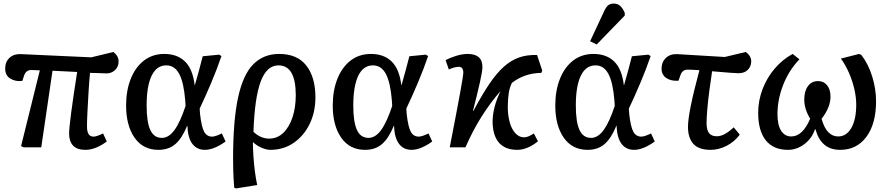

<svg xmlns="http://www.w3.org/2000/svg" viewBox="-20 -825 4976 1075"><path d="M458 14Q412 14 389.5 -9.5Q367 -33 367 -76Q367 -107 378.5 -194.5Q390 -282 412 -422Q378 -424 343.5 -425.5Q309 -427 274 -429L211 0H112L98 -7L203 -431Q184 -432 173 -432.5Q162 -433 155 -433Q127 -433 116 -405L105 -372Q68 -367 38.5 -384.5Q9 -402 9 -441Q9 -479 33.5 -501.5Q58 -524 97 -522L491 -504L615 -534Q644 -511 644 -482Q644 -451 624 -432.5Q604 -414 576 -414Q562 -415 537 -415.5Q512 -416 484 -417Q479 -364 475.5 -305Q472 -246 469.5 -196Q467 -146 467 -119Q467 -88 476 -74Q485 -60 504 -60Q513 -60 528.5 -65.5Q544 -71 557 -78L578 -33Q549 -11 518.5 1.5Q488 14 458 14Z M867 14Q781 14 733.5 -54Q686 -122 686 -234Q686 -318 712 -383.5Q738 -449 786 -486Q834 -523 900 -523Q972 -523 1015.5 -481Q1059 -439 1070 -348H1071Q1081 -382 1092.5 -424.5Q1104 -467 1115 -510L1207 -519L1220 -511Q1195 -438 1162 -360Q1129 -282 1098 -217L1100 -187Q1108 -115 1123 -87.5Q1138 -60 1168 -60Q1177 -60 1193 -65.5Q1209 -71 1222 -78L1243 -33Q1215 -12 1184.5 1Q1154 14 1127 14Q1083 14 1057.5 -19Q1032 -52 1029 -121H1028Q999 -50 961.5 -18Q924 14 867 14ZM886 -53Q925 -53 957 -97Q989 -141 1019 -232L1017 -263Q1009 -363 983.5 -411Q958 -459 911 -459Q857 -459 829 -401Q801 -343 801 -234Q801 -142 821.5 -97.5Q842 -53 886 -53Z M1301 230 1291 225Q1287 166 1286 132Q1285 98 1285 65Q1285 -150 1313 -279Q1341 -408 1398.5 -465.5Q1456 -523 1543 -523Q1644 -523 1695 -458Q1746 -393 1746 -280Q1746 -197 1713.5 -130.5Q1681 -64 1624 -25Q1567 14 1494 14Q1471 14 1443 1.5Q1415 -11 1397 -29H1396Q1396 7 1399 51Q1402 95 1407.5 137Q1413 179 1420 211ZM1487 -49Q1533 -49 1566.5 -81.5Q1600 -114 1618 -169Q1636 -224 1636 -292Q1636 -459 1539 -459Q1474 -459 1440 -369.5Q1406 -280 1399 -87Q1439 -49 1487 -49Z M2024 14Q1938 14 1890.5 -54Q1843 -122 1843 -234Q1843 -318 1869 -383.5Q1895 -449 1943 -486Q1991 -523 2057 -523Q2129 -523 2172.5 -481Q2216 -439 2227 -348H2228Q2238 -382 2249.5 -424.5Q2261 -467 2272 -510L2364 -519L2377 -511Q2352 -438 2319 -360Q2286 -282 2255 -217L2257 -187Q2265 -115 2280 -87.5Q2295 -60 2325 -60Q2334 -60 2350 -65.5Q2366 -71 2379 -78L2400 -33Q2372 -12 2341.5 1Q2311 14 2284 14Q2240 14 2214.5 -19Q2189 -52 2186 -121H2185Q2156 -50 2118.5 -18Q2081 14 2024 14ZM2043 -53Q2082 -53 2114 -97Q2146 -141 2176 -232L2174 -263Q2166 -363 2140.5 -411Q2115 -459 2068 -459Q2014 -459 1986 -401Q1958 -343 1958 -234Q1958 -142 1978.5 -97.5Q1999 -53 2043 -53Z M2876 14Q2808 14 2773 -27Q2738 -68 2738 -147Q2739 -188 2749.5 -227.5Q2760 -267 2782 -315Q2725 -249 2676.5 -172.5Q2628 -96 2586 0H2498Q2538 -205 2556 -304Q2574 -403 2574 -415Q2575 -451 2549 -451Q2526 -451 2493 -436L2475 -488Q2500 -502 2534.5 -512.5Q2569 -523 2598 -523Q2683 -523 2681 -447Q2681 -427 2667 -364Q2653 -301 2628 -204L2630 -203Q2678 -293 2719 -354Q2760 -415 2801 -451.5Q2842 -488 2887 -503.5Q2932 -519 2987 -517L3016 -430L3011 -417Q2960 -416 2920 -401.5Q2880 -387 2846 -361Q2833 -334 2828.5 -304Q2824 -274 2823 -228Q2823 -179 2834 -140Q2845 -101 2866 -78.5Q2887 -56 2915 -56Q2927 -56 2941.5 -62.5Q2956 -69 2969 -78L2992 -34Q2967 -13 2936.5 0.5Q2906 14 2876 14Z M3270 14Q3184 14 3136.5 -54Q3089 -122 3089 -234Q3089 -318 3115 -383.5Q3141 -449 3189 -486Q3237 -523 3303 -523Q3375 -523 3418.5 -481Q3462 -439 3473 -348H3474Q3484 -382 3495.5 -424.5Q3507 -467 3518 -510L3610 -519L3623 -511Q3598 -438 3565 -360Q3532 -282 3501 -217L3503 -187Q3511 -115 3526 -87.5Q3541 -60 3571 -60Q3580 -60 3596 -65.5Q3612 -71 3625 -78L3646 -33Q3618 -12 3587.5 1Q3557 14 3530 14Q3486 14 3460.5 -19Q3435 -52 3432 -121H3431Q3402 -50 3364.5 -18Q3327 14 3270 14ZM3289 -53Q3328 -53 3360 -97Q3392 -141 3422 -232L3420 -263Q3412 -363 3386.5 -411Q3361 -459 3314 -459Q3260 -459 3232 -401Q3204 -343 3204 -234Q3204 -142 3224.5 -97.5Q3245 -53 3289 -53ZM3321 -576 3284 -594 3361 -759Q3372 -784 3384 -794.5Q3396 -805 3416 -805Q3438 -805 3452.5 -792Q3467 -779 3478 -753V-738Z M3959 14Q3892 14 3862 -19.5Q3832 -53 3832 -115Q3832 -154 3847.5 -231.5Q3863 -309 3896 -432Q3856 -435 3829 -435Q3801 -435 3790 -405L3779 -373Q3738 -370 3711 -388Q3684 -406 3684 -441Q3684 -477 3707.5 -500Q3731 -523 3770 -522L4038 -506L4156 -534Q4186 -511 4186 -482Q4186 -453 4167 -434Q4148 -415 4115 -415Q4103 -415 4069.5 -417.5Q4036 -420 3967 -426Q3959 -373 3951.5 -316.5Q3944 -260 3940 -211.5Q3936 -163 3936 -136Q3936 -97 3950 -79.5Q3964 -62 3994 -62Q4035 -62 4088 -112L4122 -71Q4092 -31 4048 -8.5Q4004 14 3959 14Z M4392 14Q4310 14 4267.5 -39.5Q4225 -93 4225 -193Q4225 -262 4249.5 -326Q4274 -390 4317.5 -441Q4361 -492 4418 -523L4456 -493Q4396 -430 4364.5 -348.5Q4333 -267 4333 -186Q4333 -125 4353.5 -93Q4374 -61 4410 -61Q4474 -61 4516 -160Q4498 -191 4490.5 -216.5Q4483 -242 4483 -268Q4483 -314 4503.5 -342.5Q4524 -371 4560 -371Q4592 -371 4611 -347.5Q4630 -324 4630 -284Q4630 -224 4580 -160Q4594 -109 4617.5 -85Q4641 -61 4673 -61Q4719 -61 4746.5 -108.5Q4774 -156 4774 -239Q4774 -281 4763 -328Q4752 -375 4732.5 -419Q4713 -463 4688 -497L4790 -523L4803 -517Q4842 -466 4863.5 -396.5Q4885 -327 4885 -258Q4885 -132 4831 -59Q4777 14 4684 14Q4629 14 4595 -15.5Q4561 -45 4546 -101H4543Q4526 -50 4483.5 -18Q4441 14 4392 14Z"/></svg>

Font: Literata 12pt Medium
Style: Italic
Weight: 500
Italic angle: -2°
Designer: Latin by Veronika Burian and Jose Scaglione. Greek by Irene Vlachou. Cyrillic by Vera Evstafieva
Foundry: TypeTogether
Version: Version 3.002